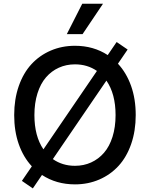

<svg xmlns="http://www.w3.org/2000/svg" viewBox="-20 -984 808 1035"><path d="M535.2 -963.8 425.1 -800.1H340.2L423.3 -963.8ZM615.8 -640.6Q661.6 -591.3 686.6 -521Q711.6 -450.6 711.6 -363.6Q711.6 -278.1 687 -207.4Q662.3 -136.7 618.6 -89.3Q574.9 -41.9 514.7 -16Q454.5 9.9 384.2 9.9Q283.7 9.9 206.3 -40.8L157 31.6L98 -8.9L151.6 -87.4Q105.8 -136.7 81.1 -206.9Q56.5 -277 56.5 -363.6Q56.5 -449.2 81.1 -519.9Q105.8 -590.6 149.5 -638Q193.2 -685.4 253.4 -711.3Q313.6 -737.2 384.2 -737.2Q484 -737.2 560.7 -687.1L608.7 -757.5L668 -717ZM165.5 -363.6Q165.5 -250 214.1 -179L502.5 -601.6Q451.3 -637.1 384.2 -637.1Q337 -637.1 297.1 -619Q257.1 -600.9 227.8 -566.9Q198.5 -533 182 -480.8Q165.5 -428.6 165.5 -363.6ZM384.2 -90.2Q431.5 -90.2 471.2 -108.3Q511 -126.4 540.5 -160.3Q570 -194.2 586.5 -246.4Q603 -298.7 603 -363.6Q603 -478 553.6 -549.4L264.9 -126.4Q316.4 -90.2 384.2 -90.2Z"/></svg>

Font: TID UI Medium
Style: Regular
Weight: 500
Designer: The TID Project Authors
Foundry: Bakken & Bæck
Version: Version 1.001;hotconv 1.0.109;makeotfexe 2.5.65596